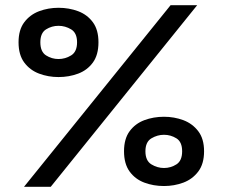

<svg xmlns="http://www.w3.org/2000/svg" viewBox="-20 -720 897 740"><path d="M72.5 0 637.5 -700H740L175.5 0ZM205.5 -423Q166 -423 130.8 -436.2Q95.5 -449.5 73.5 -479Q51.5 -508.5 51.5 -557Q51.5 -605 73.5 -634.2Q95.5 -663.5 130.8 -676.8Q166 -690 205.5 -690Q246 -690 281.2 -676.8Q316.5 -663.5 338 -634.2Q359.5 -605 359.5 -557Q359.5 -508.5 338 -479Q316.5 -449.5 281.2 -436.2Q246 -423 205.5 -423ZM205.5 -492.5Q231.5 -492.5 254.2 -506.5Q277 -520.5 277 -557Q277 -593 254.2 -606.8Q231.5 -620.5 205.5 -620.5Q179.5 -620.5 157.5 -606.8Q135.5 -593 135.5 -557Q135.5 -520.5 157.5 -506.5Q179.5 -492.5 205.5 -492.5ZM612 -3Q571.5 -3 536.2 -16.2Q501 -29.5 479.5 -59Q458 -88.5 458 -137Q458 -185 479.5 -214.2Q501 -243.5 536.2 -256.8Q571.5 -270 612 -270Q651.5 -270 686.8 -256.8Q722 -243.5 744.2 -214.2Q766.5 -185 766.5 -137Q766.5 -88.5 744.2 -59Q722 -29.5 686.8 -16.2Q651.5 -3 612 -3ZM612 -72.5Q638 -72.5 660 -86.5Q682 -100.5 682 -137Q682 -173 660 -186.8Q638 -200.5 612 -200.5Q586.5 -200.5 563.5 -186.8Q540.5 -173 540.5 -137Q540.5 -100.5 563.5 -86.5Q586.5 -72.5 612 -72.5Z"/></svg>

Font: Trispace SemiExpanded SemiBold
Style: Regular
Weight: 600
Width: 6
Designer: Tyler Finck
Foundry: Etcetera Type Company
Version: Version 1.210; ttfautohint (v1.8.3)